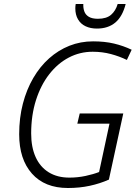

<svg xmlns="http://www.w3.org/2000/svg" viewBox="-20 -931 690 961"><path d="M320 10Q204 10 140 -62Q76 -134 76 -259Q76 -341 94.5 -412Q113 -483 146.5 -540.5Q180 -598 226 -639Q272 -680 327.5 -702Q383 -724 446 -724Q504 -724 550.5 -713Q597 -702 639 -682L615 -631Q578 -649 535 -660.5Q492 -672 444 -672Q380 -672 324.5 -643Q269 -614 226.5 -559.5Q184 -505 160 -429.5Q136 -354 136 -263Q136 -194 158.5 -144.5Q181 -95 224 -68.5Q267 -42 327 -42Q369 -42 408.5 -50.5Q448 -59 476 -70L528 -312H367L379 -363H597L525 -32Q480 -12 429 -1Q378 10 320 10ZM465 -788Q433 -788 408.5 -799.5Q384 -811 370.5 -834Q357 -857 357 -889Q357 -895 357.5 -901Q358 -907 359 -911H397Q396 -891 402 -874Q408 -857 424.5 -847Q441 -837 470 -837Q513 -837 536 -857Q559 -877 569 -911H609Q593 -848 557 -818Q521 -788 465 -788Z"/></svg>

Font: Noto Sans Display Light
Style: Italic
Weight: 300
Italic angle: -12°
Designer: Monotype Design Team
Foundry: Monotype Imaging Inc.
Version: Version 2.003